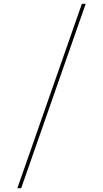

<svg xmlns="http://www.w3.org/2000/svg" viewBox="-20 -843 540 1006"><path d="M71 143 409 -823H429L91 143Z"/></svg>

Font: Iosevka SS04 Thin
Style: Regular
Weight: 100
Monospace: yes
Designer: Belleve Invis
Foundry: Belleve Invis
Version: Version 19.0.0; ttfautohint (v1.8.4)